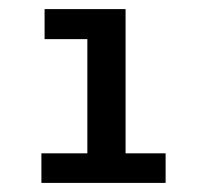

<svg xmlns="http://www.w3.org/2000/svg" viewBox="-20 -703 435 422"><path d="M344 -366V-301H71V-366H172V-617H78V-683H256V-366Z"/></svg>

Font: Montserrat Ace
Style: Bold
Weight: 600
Designer: Julieta Ulanovsky
Foundry: Julieta Ulanovsky
Version: Version 1